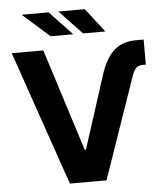

<svg xmlns="http://www.w3.org/2000/svg" viewBox="-61 -982 883 1035"><g transform="rotate(-5 381.0 -464.5)"><path d="M502.1 -563.2Q530.2 -653.8 576 -696.2Q621.8 -738.6 699.9 -738.6H738.6V-603H721.2Q697.1 -603 684.5 -589Q671.9 -574.9 661.9 -545.5L473 0H274.9L23.8 -727.3H194.6L370.4 -174.7H377.1ZM363.3 -800.1H240.4L94.8 -929.3H240.8ZM536.9 -800.1H416.2L293.7 -929.3H437.1Z"/></g></svg>

Font: Inter UI
Style: Bold
Weight: 700
Designer: Rasmus Andersson
Foundry: rsms
Version: 3.2;8d6f07862